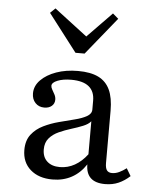

<svg xmlns="http://www.w3.org/2000/svg" viewBox="-50 -708 605 762"><g transform="rotate(5 252.5 -327.5)"><path d="M187.1 11.3Q132.3 11.3 99.2 -17.7Q66.1 -46.8 66.1 -96Q66.1 -133.9 84.7 -157.7Q103.2 -181.5 132.3 -195.6Q161.3 -209.7 193.5 -218.1Q225.8 -226.6 254.8 -233.9Q283.9 -241.1 302.4 -251.6Q321 -262.1 321 -279V-314.5Q321 -351.6 297.6 -370.6Q274.2 -389.5 227.4 -389.5Q195.2 -389.5 173 -380.6Q150.8 -371.8 150.8 -358.9Q150.8 -352.4 155.6 -344Q160.5 -335.5 165.7 -325.8Q171 -316.1 171 -304.8Q171 -289.5 159.7 -279.8Q148.4 -270.2 129.8 -270.2Q108.1 -270.2 94.4 -284.7Q80.6 -299.2 80.6 -322.6Q80.6 -352.4 103.6 -375.8Q126.6 -399.2 164.9 -412.9Q203.2 -426.6 251.6 -426.6Q301.6 -426.6 332.7 -411.3Q363.7 -396 378.6 -364.1Q393.5 -332.3 393.5 -280.6V-72.6Q393.5 -52.4 400 -43.5Q406.5 -34.7 421 -34.7Q434.7 -34.7 449.2 -41.5Q463.7 -48.4 477.4 -58.9L495.2 -29Q474.2 -9.7 450.4 0.8Q426.6 11.3 396.8 11.3Q320.2 11.3 320.2 -60.5Q296.8 -25 263.3 -6.9Q229.8 11.3 187.1 11.3ZM212.1 -40.3Q243.5 -40.3 271.4 -56Q299.2 -71.8 321 -100.8V-232.3Q311.3 -220.2 290.3 -211.7Q269.4 -203.2 244.4 -195.6Q219.4 -187.9 196 -177.4Q172.6 -166.9 157.7 -149.6Q142.7 -132.3 142.7 -104.8Q142.7 -74.2 161.3 -57.3Q179.8 -40.3 212.1 -40.3ZM369.4 -666.1 391.9 -646.8 271 -497.6H234.7L120.2 -646.8L140.3 -666.1L290.3 -551.6L250 -543.5Z"/></g></svg>

Font: Playfair 9pt Light
Style: Regular
Weight: 300
Designer: Claus Eggers Sørensen
Foundry: Claus Eggers Sørensen
Version: Version 2.001;gftools[0.9.30]